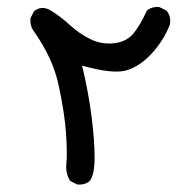

<svg xmlns="http://www.w3.org/2000/svg" viewBox="-20 -347 540 538"><path d="M196.3 169.9 176.8 160.2Q163.1 138.7 166 111.3Q168.9 84 165 26.9Q161.1 -30.3 144.5 -107.4Q127.9 -184.6 75.2 -258.8Q63.5 -274.4 65.4 -295.9L75.2 -315.4Q96.7 -333 122.6 -317.4Q148.4 -301.8 176.3 -276.4Q204.1 -251 235.4 -236.3Q266.6 -221.7 301.3 -226.1Q335.9 -230.5 355 -254.4Q374 -278.3 391.6 -317.4Q405.3 -329.1 426.8 -327.1L446.3 -317.4Q460 -301.8 456.1 -278.3Q438.5 -233.4 405.3 -197.3Q372.1 -161.1 334.5 -149.9Q296.9 -138.7 210 -163.1Q227.5 -90.8 236.3 -22.5Q245.1 45.9 245.1 94.2Q245.1 142.6 231.4 160.2Q217.8 171.9 196.3 169.9Z"/></svg>

Font: NaikaiFont
Style: Regular
Weight: 400
Version: Version 1.67